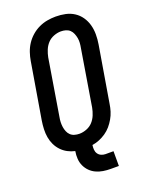

<svg xmlns="http://www.w3.org/2000/svg" viewBox="-166 -827 832 1076"><g transform="rotate(-20 250.0 -289.0)"><path d="M303 165Q280 165 258 161.5Q236 158 216.5 149Q197 140 182 125Q167 110 158 90.5Q149 71 147.5 48.5Q146 26 150 3Q127 -2 106.5 -13Q86 -24 70 -41Q54 -58 44 -79Q34 -100 30 -123.5Q26 -147 27 -172Q28 -197 32 -222L88 -556Q92 -581 100.5 -606Q109 -631 123.5 -653Q138 -675 158.5 -693Q179 -711 203.5 -722.5Q228 -734 253.5 -738.5Q279 -743 304 -743Q334 -743 362 -737Q390 -731 413 -716Q436 -701 451.5 -678.5Q467 -656 474.5 -629Q482 -602 482 -572.5Q482 -543 477 -513L421 -179Q418 -158 411.5 -137Q405 -116 393.5 -96Q382 -76 367.5 -59Q353 -42 334 -29Q315 -16 294 -7.5Q273 1 252 4Q250 18 251 31.5Q252 45 259 55.5Q266 66 278 71.5Q290 77 303 77H351V165ZM206 -80Q227 -80 249 -88.5Q271 -97 286 -113.5Q301 -130 309.5 -151Q318 -172 322 -193L377 -528Q380 -543 381 -558Q382 -573 379.5 -587Q377 -601 371.5 -614.5Q366 -628 356 -637.5Q346 -647 332 -651Q318 -655 303 -655Q282 -655 260 -646.5Q238 -638 223 -621.5Q208 -605 199.5 -584Q191 -563 187 -542L132 -207Q129 -192 128.5 -177Q128 -162 130 -148Q132 -134 137.5 -120.5Q143 -107 153 -97.5Q163 -88 177 -84Q191 -80 206 -80Z"/></g></svg>

Font: Iosevka SS18 Semibold
Style: Italic
Weight: 600
Italic angle: -9°
Monospace: yes
Designer: Belleve Invis
Foundry: Belleve Invis
Version: Version 25.1.1; ttfautohint (v1.8.4)